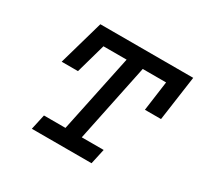

<svg xmlns="http://www.w3.org/2000/svg" viewBox="-126 -722 908 876"><g transform="rotate(30 328.5 -284.5)"><path d="M168 -569.3H657.2L624 -333H539.1L560.5 -489.3H437.5L352.5 -80.1H467.8L450.2 0H135.7L153.3 -80.1H266.6L352.5 -489.3H230.5L186.5 -333H100.6Z"/></g></svg>

Font: Thabit-Bold-Oblique
Style: Bold Oblique
Weight: 700
Designer: Regenerated by Nadim Shaikli
Foundry: MAK Alagha
Version: 0.01